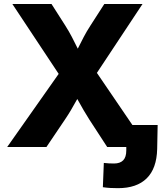

<svg xmlns="http://www.w3.org/2000/svg" viewBox="-20 -748 852 977"><path d="M16.6 0 323.2 -435.5V-304.7L43 -727.5H242.2L312 -618.2Q331.5 -587.4 345.9 -559.6Q360.4 -531.7 373 -505.9Q385.7 -480 399.4 -454.1H350.6Q365.7 -479.5 378.4 -505.4Q391.1 -531.2 405.8 -559.3Q420.4 -587.4 440.4 -618.2L510.7 -727.5H705.1L431.6 -314.5V-438L730 0H525.4L434.6 -139.6Q417.5 -166.5 405.5 -187.3Q393.6 -208 383.3 -226.6Q373 -245.1 360.8 -266.1H385.7Q373.5 -245.6 363.3 -226.8Q353 -208 340.8 -187.3Q328.6 -166.5 310.5 -139.6L216.3 0ZM580.6 209.5Q560.5 209.5 542 208.5Q523.4 207.5 503.4 204.6L508.3 81.1Q519.5 82.5 534.2 83.3Q548.8 84 560.1 84Q590.8 84 606.7 67.9Q622.6 51.8 622.6 17.6V0H566.9V-111.8H782.2L779.8 10.3Q777.3 109.4 726.6 159.4Q675.8 209.5 580.6 209.5Z"/></svg>

Font: Inter 20pt ExtraBold
Style: Regular
Weight: 800
Version: Version 4.001;git-66647c0bb